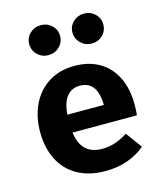

<svg xmlns="http://www.w3.org/2000/svg" viewBox="-120 -885 839 991"><g transform="rotate(-15 300.0 -390.0)"><path d="M335 -98Q403 -98 471 -142L534 -56Q495 -22 441 -2.5Q387 17 322 17Q233 17 171 -18.5Q109 -54 77.5 -117.5Q46 -181 46 -265Q46 -345 76.5 -409.5Q107 -474 165.5 -511.5Q224 -549 305 -549Q381 -549 437 -516.5Q493 -484 523.5 -422.5Q554 -361 554 -276Q554 -243 551 -219H207Q222 -98 335 -98ZM205 -315H400Q398 -443 305 -443Q262 -443 236 -411.5Q210 -380 205 -315ZM109 -718Q109 -751 133 -774Q157 -797 191 -797Q226 -797 250 -774Q274 -751 274 -718Q274 -684 250 -660.5Q226 -637 191 -637Q157 -637 133 -660.5Q109 -684 109 -718ZM340 -718Q340 -751 364.5 -774Q389 -797 423 -797Q457 -797 481 -774Q505 -751 505 -718Q505 -684 481.5 -660.5Q458 -637 423 -637Q389 -637 364.5 -660.5Q340 -684 340 -718Z"/></g></svg>

Font: Fira Mono
Style: Bold
Weight: 700
Monospace: yes
Designer: Carrois Corporate & Edenspiekermann AG
Foundry: Carrois Corporate GbR & Edenspiekermann AG
Version: Version 3.206